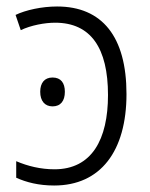

<svg xmlns="http://www.w3.org/2000/svg" viewBox="-20 -562 463 592"><path d="M156 -542C109 -542 59 -531 28 -516L44 -469C75 -484 118 -492 150 -492C260 -492 313 -414 313 -269C313 -132 263 -40 148 -40C105 -40 65 -50 30 -65V-14C61 0 99 10 147 10C290 10 370 -96 370 -272C370 -449 295 -542 156 -542ZM142 -323C117 -323 104 -306 104 -279C104 -251 118 -234 142 -234C167 -234 180 -251 180 -279C180 -306 168 -323 142 -323Z"/></svg>

Font: Noto Sans SemiCondensed Light
Style: Regular
Weight: 300
Width: 4
Designer: Monotype Design Team
Foundry: Monotype Imaging Inc.
Version: Version 2.013